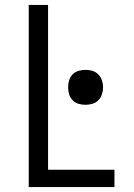

<svg xmlns="http://www.w3.org/2000/svg" viewBox="-20 -755 540 775"><path d="M96 0V-735H174V-70H442V0ZM325 -332Q311 -332 297 -336Q283 -340 273 -350.5Q263 -361 259 -374.5Q255 -388 255 -403Q255 -417 259 -430.5Q263 -444 273 -454.5Q283 -465 297 -469Q311 -473 325 -473Q339 -473 353 -469Q367 -465 377 -454.5Q387 -444 391.5 -430.5Q396 -417 396 -403Q396 -388 391.5 -374.5Q387 -361 377 -350.5Q367 -340 353 -336Q339 -332 325 -332Z"/></svg>

Font: Iosevka SS18
Style: Regular
Weight: 400
Monospace: yes
Designer: Belleve Invis
Foundry: Belleve Invis
Version: Version 25.1.1; ttfautohint (v1.8.4)